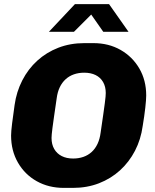

<svg xmlns="http://www.w3.org/2000/svg" viewBox="-20 -905 754 935"><path d="M291 10Q217 10 159 -22.5Q101 -55 67.5 -113Q34 -171 34 -245Q34 -264 39 -304.5Q44 -345 51 -393Q60 -458 88.5 -513.5Q117 -569 161.5 -609.5Q206 -650 264 -672.5Q322 -695 391 -695H435Q509 -695 567 -662Q625 -629 658.5 -571.5Q692 -514 692 -440Q692 -420 687.5 -380Q683 -340 675 -292Q666 -226 637.5 -171Q609 -116 564.5 -75.5Q520 -35 462 -12.5Q404 10 335 10ZM336 -133Q363 -133 386 -141Q409 -149 426.5 -165Q444 -181 455 -204.5Q466 -228 470 -259Q478 -314 483 -348.5Q488 -383 490.5 -403Q493 -423 494 -433.5Q495 -444 495 -452Q495 -483 482 -505.5Q469 -528 445.5 -539.5Q422 -551 390 -551Q363 -551 340 -543Q317 -535 299.5 -519Q282 -503 271 -480Q260 -457 256 -426Q248 -371 243 -336.5Q238 -302 235.5 -282Q233 -262 232 -251Q231 -240 231 -233Q231 -202 244 -179.5Q257 -157 280.5 -145Q304 -133 336 -133ZM218 -750 345 -885H511L606 -750H483L411 -853H443L340 -750Z"/></svg>

Font: Chivo Medium ExtraBold
Style: Italic
Weight: 800
Italic angle: -8.05°
Version: Version 2.002